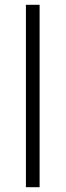

<svg xmlns="http://www.w3.org/2000/svg" viewBox="-20 -780 273 800"><path d="M145 0H88V-760H145Z"/></svg>

Font: Noto Sans Lao Light
Style: Regular
Weight: 300
Designer: Monotype Design Team
Foundry: Monotype Imaging Inc.
Version: Version 2.003; ttfautohint (v1.8.4.7-5d5b)